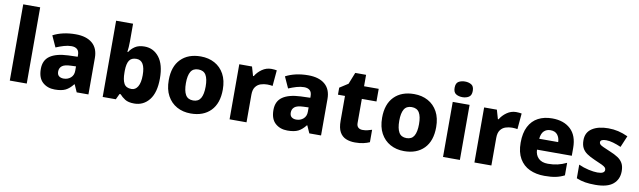

<svg xmlns="http://www.w3.org/2000/svg" viewBox="-44 -1321 6269 1885"><g transform="rotate(10 3091.0 -378.5)"><path d="M241 0H72V-760H241Z M631 -560Q738 -560 797 -510Q856 -460 856 -364V0H739L706 -74H702Q667 -29 628 -9.5Q589 10 521 10Q448 10 400 -33Q352 -76 352 -166Q352 -253 413.5 -295.5Q475 -338 594 -343L688 -346V-362Q688 -402 667.5 -420Q647 -438 611 -438Q575 -438 536 -426.5Q497 -415 457 -398L406 -510Q451 -534 508 -547Q565 -560 631 -560ZM637 -248Q574 -246 549 -225.5Q524 -205 524 -170Q524 -139 542 -125Q560 -111 588 -111Q630 -111 659 -136.5Q688 -162 688 -206V-250Z M1167 -585Q1167 -555 1165 -526.5Q1163 -498 1160 -478H1167Q1188 -512 1224 -535.5Q1260 -559 1318 -559Q1407 -559 1463.5 -487Q1520 -415 1520 -276Q1520 -135 1462.5 -62.5Q1405 10 1313 10Q1254 10 1221 -11Q1188 -32 1167 -57H1156L1129 0H998V-760H1167ZM1260 -426Q1210 -426 1189 -393.5Q1168 -361 1167 -294V-273Q1167 -201 1187.5 -163.5Q1208 -126 1262 -126Q1302 -126 1325 -165Q1348 -204 1348 -278Q1348 -426 1260 -426Z M2147 -276Q2147 -138 2074.5 -64Q2002 10 1876 10Q1798 10 1737.5 -23.5Q1677 -57 1642.5 -120.5Q1608 -184 1608 -276Q1608 -412 1680.5 -485.5Q1753 -559 1879 -559Q1957 -559 2017.5 -526Q2078 -493 2112.5 -430Q2147 -367 2147 -276ZM1779 -276Q1779 -199 1802 -159.5Q1825 -120 1878 -120Q1930 -120 1953 -159.5Q1976 -199 1976 -276Q1976 -352 1953 -390.5Q1930 -429 1877 -429Q1825 -429 1802 -390.5Q1779 -352 1779 -276Z M2582 -559Q2595 -559 2611 -557.5Q2627 -556 2636 -554L2622 -396Q2613 -398 2599 -399.5Q2585 -401 2568 -401Q2536 -401 2504.5 -391Q2473 -381 2452.5 -353.5Q2432 -326 2432 -275V0H2263V-549H2390L2416 -459H2423Q2447 -500 2489 -529.5Q2531 -559 2582 -559Z M2950 -560Q3057 -560 3116 -510Q3175 -460 3175 -364V0H3058L3025 -74H3021Q2986 -29 2947 -9.5Q2908 10 2840 10Q2767 10 2719 -33Q2671 -76 2671 -166Q2671 -253 2732.5 -295.5Q2794 -338 2913 -343L3007 -346V-362Q3007 -402 2986.5 -420Q2966 -438 2930 -438Q2894 -438 2855 -426.5Q2816 -415 2776 -398L2725 -510Q2770 -534 2827 -547Q2884 -560 2950 -560ZM2956 -248Q2893 -246 2868 -225.5Q2843 -205 2843 -170Q2843 -139 2861 -125Q2879 -111 2907 -111Q2949 -111 2978 -136.5Q3007 -162 3007 -206V-250Z M3566 -124Q3591 -124 3613.5 -129Q3636 -134 3659 -142V-18Q3632 -6 3597 2Q3562 10 3514 10Q3463 10 3423.5 -6.5Q3384 -23 3361.5 -63Q3339 -103 3339 -176V-423H3269V-493L3353 -547L3399 -663H3507V-549H3653V-423H3507V-182Q3507 -153 3523 -138.5Q3539 -124 3566 -124Z M4274 -276Q4274 -138 4201.5 -64Q4129 10 4003 10Q3925 10 3864.5 -23.5Q3804 -57 3769.5 -120.5Q3735 -184 3735 -276Q3735 -412 3807.5 -485.5Q3880 -559 4006 -559Q4084 -559 4144.5 -526Q4205 -493 4239.5 -430Q4274 -367 4274 -276ZM3906 -276Q3906 -199 3929 -159.5Q3952 -120 4005 -120Q4057 -120 4080 -159.5Q4103 -199 4103 -276Q4103 -352 4080 -390.5Q4057 -429 4004 -429Q3952 -429 3929 -390.5Q3906 -352 3906 -276Z M4476 -767Q4512 -767 4539 -751Q4566 -735 4566 -689Q4566 -644 4539 -627.5Q4512 -611 4476 -611Q4438 -611 4411.5 -627.5Q4385 -644 4385 -689Q4385 -735 4411.5 -751Q4438 -767 4476 -767ZM4559 -549V0H4391V-549Z M5023 -559Q5036 -559 5052 -557.5Q5068 -556 5077 -554L5063 -396Q5054 -398 5040 -399.5Q5026 -401 5009 -401Q4977 -401 4945.5 -391Q4914 -381 4893.5 -353.5Q4873 -326 4873 -275V0H4704V-549H4831L4857 -459H4864Q4888 -500 4930 -529.5Q4972 -559 5023 -559Z M5382 -559Q5498 -559 5566 -495.5Q5634 -432 5634 -309V-231H5287Q5289 -177 5322 -145Q5355 -113 5416 -113Q5468 -113 5511.5 -123Q5555 -133 5601 -155V-30Q5560 -9 5514.5 0.5Q5469 10 5402 10Q5319 10 5254.5 -20Q5190 -50 5153.5 -112.5Q5117 -175 5117 -271Q5117 -368 5150 -432Q5183 -496 5242.5 -527.5Q5302 -559 5382 -559ZM5385 -442Q5346 -442 5320.5 -417.5Q5295 -393 5290 -340H5479Q5478 -383 5455 -412.5Q5432 -442 5385 -442Z M6143 -166Q6143 -85 6086.5 -37.5Q6030 10 5910 10Q5852 10 5808.5 3Q5765 -4 5721 -22V-158Q5769 -136 5821 -124.5Q5873 -113 5909 -113Q5947 -113 5964 -123Q5981 -133 5981 -151Q5981 -164 5972.5 -174Q5964 -184 5938.5 -196.5Q5913 -209 5863 -230Q5814 -251 5782.5 -273Q5751 -295 5735.5 -325.5Q5720 -356 5720 -402Q5720 -480 5780.5 -519.5Q5841 -559 5941 -559Q5994 -559 6041 -548Q6088 -537 6138 -514L6090 -400Q6049 -418 6010.5 -429Q5972 -440 5941 -440Q5883 -440 5883 -410Q5883 -399 5891.5 -389.5Q5900 -380 5924.5 -369Q5949 -358 5996 -338Q6043 -319 6076 -297.5Q6109 -276 6126 -245Q6143 -214 6143 -166Z"/></g></svg>

Font: Noto Sans ExtraBold
Style: Regular
Weight: 800
Designer: Monotype Design Team
Foundry: Monotype Imaging Inc.
Version: Version 2.007